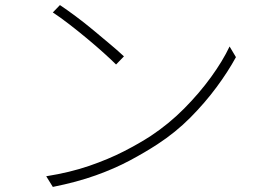

<svg xmlns="http://www.w3.org/2000/svg" viewBox="-20 -731 1040 756"><path d="M216 -711Q243 -693 278 -667Q313 -641 349 -611Q385 -581 416.5 -554.5Q448 -528 468 -509L437 -477Q418 -496 388 -523Q358 -550 322.5 -579.5Q287 -609 252 -636Q217 -663 188 -682ZM162 -37Q256 -52 331.5 -78Q407 -104 467.5 -135Q528 -166 574 -196Q645 -243 705 -303.5Q765 -364 811 -427.5Q857 -491 884 -548L909 -506Q878 -449 832.5 -387.5Q787 -326 729.5 -268Q672 -210 600 -163Q551 -131 491 -99Q431 -67 357 -40.5Q283 -14 188 5Z"/></svg>

Font: Noto Sans TC ExtraLight
Style: Regular
Weight: 250
Designer: Ryoko NISHIZUKA  (kana, bopomofo & ideographs); Paul D. Hunt (Latin, Greek & Cyrillic); Sandoll Communications , Soo-you
Foundry: Adobe
Version: Version 2.004-H2;hotconv 1.0.118;makeotfexe 2.5.65603